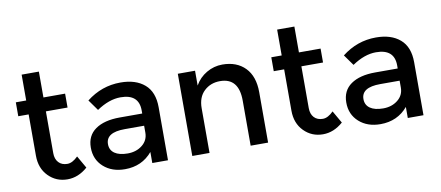

<svg xmlns="http://www.w3.org/2000/svg" viewBox="-53 -690 2024 882"><g transform="rotate(-10 959.0 -249.0)"><path d="M157.7 -318.6V-123.7Q157.7 -95.9 172.7 -79.9Q187.6 -63.9 213.4 -63.9Q237.1 -63.9 262.9 -89.7L295.9 -32Q252.6 6.2 202.1 6.2Q149.5 6.2 113.4 -30.4Q77.3 -67 77.3 -125.8V-318.6H28.9V-383.5H77.3V-504.1H157.7V-383.5H258.8V-318.6Z M671.1 0H597.9V-51.5Q549.5 6.2 470.1 6.2Q409.3 6.2 370.6 -28.4Q332 -62.9 332 -118.6Q332 -174.2 373.2 -203.1Q414.4 -232 486.6 -232H591.8V-246.4Q591.8 -322.7 506.2 -322.7Q452.6 -322.7 394.8 -283.5L358.8 -334Q429.9 -389.7 517.5 -389.7Q588.7 -389.7 629.9 -354.1Q671.1 -318.6 671.1 -247.4ZM590.7 -175.3H500Q412.4 -175.3 412.4 -120.6Q412.4 -92.8 434 -77.8Q455.7 -62.9 494.8 -62.9Q535.1 -62.9 562.9 -85.1Q590.7 -107.2 590.7 -143.3Z M864.9 0H784.5V-383.5H864.9V-314.4Q884.5 -349.5 919.1 -369.6Q953.6 -389.7 992.8 -389.7Q1059.8 -389.7 1099 -349.5Q1138.1 -309.3 1138.1 -235.1V0H1056.7V-210.3Q1056.7 -316.5 969.1 -316.5Q924.7 -316.5 894.8 -288.1Q864.9 -259.8 864.9 -208.2Z M1349.5 -318.6V-123.7Q1349.5 -95.9 1364.4 -79.9Q1379.4 -63.9 1405.2 -63.9Q1428.9 -63.9 1454.6 -89.7L1487.6 -32Q1444.3 6.2 1393.8 6.2Q1341.2 6.2 1305.2 -30.4Q1269.1 -67 1269.1 -125.8V-318.6H1220.6V-383.5H1269.1V-504.1H1349.5V-383.5H1450.5V-318.6Z M1862.9 0H1789.7V-51.5Q1741.2 6.2 1661.9 6.2Q1601 6.2 1562.4 -28.4Q1523.7 -62.9 1523.7 -118.6Q1523.7 -174.2 1564.9 -203.1Q1606.2 -232 1678.4 -232H1783.5V-246.4Q1783.5 -322.7 1697.9 -322.7Q1644.3 -322.7 1586.6 -283.5L1550.5 -334Q1621.6 -389.7 1709.3 -389.7Q1780.4 -389.7 1821.6 -354.1Q1862.9 -318.6 1862.9 -247.4ZM1782.5 -175.3H1691.8Q1604.1 -175.3 1604.1 -120.6Q1604.1 -92.8 1625.8 -77.8Q1647.4 -62.9 1686.6 -62.9Q1726.8 -62.9 1754.6 -85.1Q1782.5 -107.2 1782.5 -143.3Z"/></g></svg>

Font: NATS
Style: Regular
Weight: 400
Designer: Purushoth Kumar Guthula
Foundry: Silicon Andhra, USA.
Version: Version 1.0.4; ttfautohint (v1.2.25-373a) -l 7 -r 28 -G 50 -